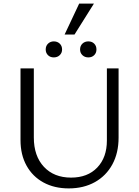

<svg xmlns="http://www.w3.org/2000/svg" viewBox="-20 -1038 772 1067"><path d="M94 -259V-658H168V-274Q168 -171 224 -111Q280 -51 375 -51Q467 -51 520.5 -107Q574 -163 574 -257V-658H639V-273Q639 -188 604.5 -124.5Q570 -61 507.5 -26Q445 9 362 9Q282 9 221.5 -24Q161 -57 127.5 -117.5Q94 -178 94 -259ZM234 -763Q234 -783 247 -795.5Q260 -808 279 -808Q299 -808 312 -795.5Q325 -783 325 -763Q325 -744 312 -731.5Q299 -719 279 -719Q259 -719 246.5 -731.5Q234 -744 234 -763ZM425 -763Q425 -783 438 -795.5Q451 -808 471 -808Q491 -808 503.5 -795.5Q516 -783 516 -763Q516 -744 503.5 -731.5Q491 -719 471 -719Q451 -719 438 -731.5Q425 -744 425 -763ZM420 -1018H502L394 -846H339Z"/></svg>

Font: LXGW Bright TC
Style: Regular
Weight: 400
Designer: Christian Thalmann (Catharsis Fonts)
Foundry: LXGW / Christian Thalmann (Catharsis Fonts) / Fontworks Inc.
Version: Version 5.501